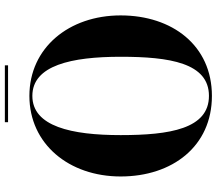

<svg xmlns="http://www.w3.org/2000/svg" viewBox="-72 -832 914 810"><g transform="rotate(-90 385.0 -427.0)"><path d="M274.5 -863.5V-850H514.5V-863.5ZM385.5 10C598 10 725 -157 725 -375C725 -593 588.5 -760 385.5 -760C182.5 -760 45.5 -593 45.5 -375C45.5 -157 172.5 10 385.5 10ZM385.5 -747.5C514.5 -747.5 550.5 -582 550.5 -375C550.5 -168 524.5 -2.5 385.5 -2.5C246.5 -2.5 220 -168 220 -375C220 -582 256.5 -747.5 385.5 -747.5Z"/></g></svg>

Font: Bodoni* 16pt
Style: Bold
Weight: 700
Version: Version 2.3